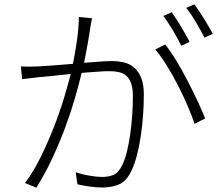

<svg xmlns="http://www.w3.org/2000/svg" viewBox="-20 -855 1040 893"><path d="M931 -680Q914 -713 891.5 -751.5Q869 -790 846 -818L884 -835Q894 -821 906 -803.5Q918 -786 929.5 -767Q941 -748 951.5 -730Q962 -712 970 -698ZM823 -642Q816 -657 806 -675.5Q796 -694 785 -712.5Q774 -731 762 -749Q750 -767 740 -781L779 -798Q788 -785 799 -768Q810 -751 821.5 -732Q833 -713 843.5 -694.5Q854 -676 862 -660ZM408 -770Q406 -759 404 -748.5Q402 -738 400 -726Q398 -716 395.5 -698Q393 -680 389 -658Q385 -636 380.5 -611.5Q376 -587 371 -563Q411 -566 445 -568.5Q479 -571 498 -571Q528 -571 555 -565Q582 -559 603 -541.5Q624 -524 636.5 -493.5Q649 -463 649 -415Q649 -370 645.5 -320.5Q642 -271 635 -223.5Q628 -176 617 -133.5Q606 -91 591 -60Q568 -12 534 2.5Q500 17 456 17Q428 17 395.5 12.5Q363 8 340 2L332 -54Q365 -43 399 -37.5Q433 -32 455 -32Q484 -32 507.5 -41.5Q531 -51 549 -88Q562 -115 571 -152.5Q580 -190 586 -233Q592 -276 595 -321Q598 -366 598 -408Q598 -444 590 -467Q582 -490 567.5 -502.5Q553 -515 533 -519.5Q513 -524 489 -524Q467 -524 433 -521.5Q399 -519 360 -516Q347 -463 328.5 -398.5Q310 -334 284 -264Q258 -194 224.5 -121.5Q191 -49 149 18L96 -4Q135 -55 168.5 -123Q202 -191 229.5 -261Q257 -331 277 -397Q297 -463 309 -511Q263 -506 223 -502Q183 -498 160 -496Q145 -494 122.5 -491.5Q100 -489 83 -487L77 -546Q99 -545 116 -545Q133 -545 155 -546Q181 -547 225.5 -550.5Q270 -554 319 -558Q330 -610 338 -667Q346 -724 347 -776ZM748 -648Q772 -619 799 -574.5Q826 -530 851.5 -481Q877 -432 899 -385Q921 -338 934 -304L885 -279Q873 -315 852.5 -363Q832 -411 807 -459.5Q782 -508 754.5 -552Q727 -596 702 -625Z"/></svg>

Font: SpoqaHanSansJP-Light
Style: Regular
Weight: 300
Designer: [Source Han Sans]
Ryoko NISHIZUKA  (kana & ideographs); Paul D. Hunt (Latin, Greek & Cyrillic); Wenlong ZHANG  (bopomofo
Foundry: Spoqa (http://bi.spoqa.com)
Version: Version 1.002.20150607